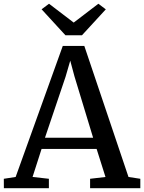

<svg xmlns="http://www.w3.org/2000/svg" viewBox="-27 -991 759 1011"><path d="M55.4 -59.2 303.5 -749H417L649.6 -59.1L711.9 -49.6V0H447.4V-49.6L528.4 -59.1L481.8 -206.7H191.9L144.5 -59.3L230.4 -49.6V0H-6.6L-6.9 -49.6ZM463.3 -265.7 365.1 -588.9 342.9 -671.5 318.2 -586.7 209.8 -265.7ZM317.6 -805.3 192 -942.1 231.2 -971.3 361.1 -872.1 490.9 -971.3 530.1 -941.8 404.6 -805.3Z"/></svg>

Font: Merriweather Light
Style: Regular
Weight: 300
Designer: Eben Sorkin
Foundry: Eben Sorkin
Version: Version 2.100